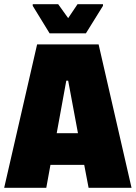

<svg xmlns="http://www.w3.org/2000/svg" viewBox="-22 -901 651 921"><path d="M-2 0 156 -688H451L609 0H403L382 -110H220L200 0ZM250 -262H352L305 -514H296ZM216 -741 135 -873V-881H257L305 -814L350 -881H472V-873L390 -741Z"/></svg>

Font: Saira Semi Condensed Black
Style: Regular
Weight: 900
Width: 4
Designer: Hector Gatti with collaboration of the Omnibus-Type team
Foundry: Omnibus-Type
Version: Version 1.001; ttfautohint (v1.8)